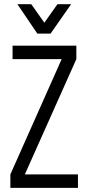

<svg xmlns="http://www.w3.org/2000/svg" viewBox="-20 -912 425 932"><path d="M358.4 -65.4V0H30.3V-65.4L279.3 -625H41V-690.4H350.6V-625L100.6 -65.4ZM64.5 -891.6H131.8L195.3 -801.8L258.8 -891.6H325.2L225.6 -749H161.1Z"/></svg>

Font: Dinish Condensed
Style: Regular
Weight: 400
Width: 3
Designer: Bert Driehuis
Foundry: Playbeing
Version: Version 3.006; git-39231f3c-release